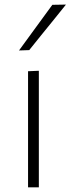

<svg xmlns="http://www.w3.org/2000/svg" viewBox="-20 -798 301 818"><path d="M99.5 0Q99.5 -56 99.5 -107.8Q99.5 -159.5 99.5 -220.5V-270.5Q99.5 -312 99.5 -349Q99.5 -386 99.5 -421.8Q99.5 -457.5 99.5 -494.5L145.5 -496.5Q145.5 -459.5 145.5 -423.5Q145.5 -387.5 145.5 -350Q145.5 -312.5 145.5 -270.5V-220.5Q145.5 -159.5 145.5 -107.8Q145.5 -56 145.5 0ZM61 -583Q96.5 -632 132.5 -681Q168.5 -730 203 -777.5L261 -778.5Q235 -745.5 208.5 -713.2Q182 -681 156.2 -648.8Q130.5 -616.5 104.5 -584.5Z"/></svg>

Font: Commissioner Thin ExtraLight
Style: Regular
Weight: 250
Version: Version 1.000